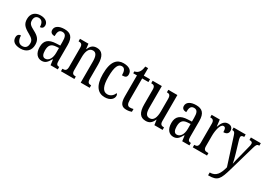

<svg xmlns="http://www.w3.org/2000/svg" viewBox="4 -1580 3806 2737"><g transform="rotate(30 1907.5 -211.5)"><path d="M173 10C272 10 330 -49 330 -143C330 -227 290 -268 209 -310C139 -347 113 -368 113 -423C113 -470 137 -502 182 -502C231 -502 260 -465 260 -395C296 -395 316 -417 316 -452C316 -502 274 -545 189 -545C102 -545 43 -495 43 -405C43 -321 80 -285 170 -235C236 -198 258 -174 258 -125C258 -67 231 -34 175 -34C115 -34 87 -86 87 -157C58 -157 30 -140 30 -94C30 -24 84 10 173 10Z M520 10C587 10 612 -31 646 -88H652L664 0H783V-41H780C744 -41 731 -57 731 -113V-372C731 -499 680 -546 581 -546C491 -546 432 -510 432 -450C432 -409 457 -388 506 -388C506 -453 518 -497 574 -497C633 -497 644 -448 644 -373V-312L579 -309C458 -304 399 -256 399 -150C399 -41 453 10 520 10ZM548 -42C507 -42 489 -82 489 -144C489 -223 516 -265 599 -270L645 -273V-191C645 -106 607 -42 548 -42Z M835 0H1056V-41H1051C1016 -41 991 -48 991 -108V-321C991 -405 1013 -485 1084 -485C1140 -485 1160 -432 1160 -347V0H1308V-41H1304C1269 -41 1246 -50 1246 -113V-349C1246 -486 1199 -546 1115 -546C1057 -546 1019 -522 992 -454H988L978 -536H839V-495H844C878 -495 905 -486 905 -427V-113C905 -50 878 -41 842 -41H835Z M1557 10C1658 10 1696 -47 1696 -89C1696 -108 1690 -119 1680 -127C1662 -84 1626 -45 1569 -45C1494 -45 1460 -123 1460 -266C1460 -445 1497 -497 1554 -497C1604 -497 1617 -446 1617 -384C1673 -384 1696 -398 1696 -444C1696 -509 1643 -546 1553 -546C1451 -546 1372 -479 1372 -265C1372 -70 1448 10 1557 10Z M1914 10C1953 10 1983 2 2000 -5V-51C1982 -46 1966 -43 1944 -43C1905 -43 1889 -72 1889 -144V-490H1992V-536H1889V-659H1843C1835 -603 1825 -580 1809 -560C1793 -539 1773 -527 1742 -521V-490H1803V-145C1803 -30 1839 10 1914 10Z M2233 10C2287 10 2328 -11 2357 -82H2361L2373 0H2508V-41H2504C2470 -41 2442 -49 2442 -109V-536H2293V-495H2296C2330 -495 2355 -486 2355 -422V-215C2355 -117 2328 -51 2263 -51C2203 -51 2186 -97 2186 -188V-536H2035V-495H2039C2074 -495 2099 -486 2099 -428V-186C2099 -48 2143 10 2233 10Z M2687 10C2754 10 2779 -31 2813 -88H2819L2831 0H2950V-41H2947C2911 -41 2898 -57 2898 -113V-372C2898 -499 2847 -546 2748 -546C2658 -546 2599 -510 2599 -450C2599 -409 2624 -388 2673 -388C2673 -453 2685 -497 2741 -497C2800 -497 2811 -448 2811 -373V-312L2746 -309C2625 -304 2566 -256 2566 -150C2566 -41 2620 10 2687 10ZM2715 -42C2674 -42 2656 -82 2656 -144C2656 -223 2683 -265 2766 -270L2812 -273V-191C2812 -106 2774 -42 2715 -42Z M3005 0H3239V-41H3220C3186 -41 3159 -49 3159 -108V-276C3159 -370 3184 -483 3233 -483C3264 -483 3274 -460 3274 -405C3329 -405 3353 -431 3353 -471C3353 -516 3327 -546 3274 -546C3209 -546 3178 -492 3156 -428H3153L3140 -536H3006V-495H3009C3044 -495 3071 -486 3071 -427V-113C3071 -50 3043 -41 3008 -41H3005Z M3393 190V236H3402C3549 236 3575 190 3631 -5L3751 -422C3769 -487 3782 -495 3813 -495H3815V-536H3652V-495H3655C3688 -494 3704 -486 3704 -460C3704 -441 3700 -423 3694 -403L3644 -205C3631 -157 3622 -119 3615 -82C3610 -116 3598 -167 3578 -233L3530 -394C3521 -423 3515 -445 3515 -462C3515 -481 3526 -495 3563 -495H3566V-536H3368V-495H3371C3402 -495 3411 -486 3426 -442L3569 3C3538 122 3496 190 3393 190Z"/></g></svg>

Font: Noto Serif Lao ExtCond
Style: Regular
Weight: 400
Width: 2
Designer: Monotype Design Team
Foundry: Monotype Imaging Inc.
Version: Version 2.004